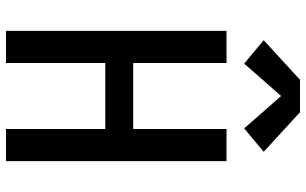

<svg xmlns="http://www.w3.org/2000/svg" viewBox="-210 -810 1020 640"><g transform="rotate(90 300.0 -490.0)"><path d="M83 0V-735H190V-424H410V-735H517V0H410V-331H190V0ZM192 -794 114 -859 246 -980H354L486 -859L408 -794L300 -917Z"/></g></svg>

Font: Iosevka Custom SmBdEx
Style: Regular
Weight: 600
Width: 7
Monospace: yes
Designer: Belleve Invis
Foundry: Belleve Invis
Version: Version 11.2.4; ttfautohint (v1.8.4)